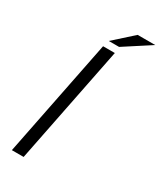

<svg xmlns="http://www.w3.org/2000/svg" viewBox="-191 -817 742 885"><g transform="rotate(30 180.5 -375.0)"><path d="M93.8 0H31.2L155.8 -625H218.3ZM166.5 -659.2 267.6 -750H361.3L221.2 -659.2Z"/></g></svg>

Font: Juliett
Style: Italic
Weight: 400
Italic angle: -11.25°
Designer: GGBotNet
Foundry: GGBotNet
Version: 0.60